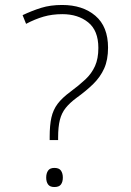

<svg xmlns="http://www.w3.org/2000/svg" viewBox="-20 -744 528 773"><path d="M180 -180V-193Q180 -240 187 -271Q194 -302 212 -326Q230 -350 264 -375Q299 -401 324 -424.5Q349 -448 362.5 -478Q376 -508 376 -551Q376 -621 335 -654Q294 -687 231 -687Q190 -687 155.5 -677Q121 -667 85 -648L71 -683Q109 -701 146 -712.5Q183 -724 230 -724Q313 -724 364 -680.5Q415 -637 415 -552Q415 -503 399.5 -468.5Q384 -434 355.5 -406Q327 -378 288 -350Q261 -330 244.5 -309.5Q228 -289 221 -261Q214 -233 214 -191V-180ZM166 -29Q166 -46 173.5 -57Q181 -68 199 -68Q218 -68 225.5 -57Q233 -46 233 -29Q233 -12 225.5 -1.5Q218 9 199 9Q181 9 173.5 -1.5Q166 -12 166 -29Z"/></svg>

Font: Noto Sans Devanagari ExtraLight
Style: Regular
Weight: 200
Designer: Jelle Bosma - Monotype Design Team
Foundry: Monotype Imaging Inc.
Version: Version 2.004; ttfautohint (v1.8.4.7-5d5b)